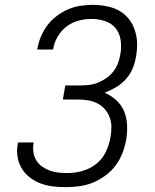

<svg xmlns="http://www.w3.org/2000/svg" viewBox="-20 -763 640 791"><path d="M252 8Q225 8 198.5 5Q172 2 148 -7Q124 -16 103.5 -31.5Q83 -47 70 -68.5Q57 -90 52.5 -116Q48 -142 53 -169L54 -176H119L118 -171Q115 -152 118 -134Q121 -116 130 -101.5Q139 -87 154 -76.5Q169 -66 185.5 -60Q202 -54 220.5 -52Q239 -50 257 -50Q288 -50 319 -58.5Q350 -67 376 -87.5Q402 -108 416 -137.5Q430 -167 435 -197Q439 -218 439 -239Q439 -260 432 -279Q425 -298 412 -313Q399 -328 381.5 -337Q364 -346 343.5 -349.5Q323 -353 302 -353H239L249 -411H312Q330 -411 349 -413.5Q368 -416 386 -423.5Q404 -431 420 -442.5Q436 -454 448 -470Q460 -486 466.5 -504Q473 -522 476 -540Q481 -569 477 -597.5Q473 -626 456.5 -646.5Q440 -667 413 -676Q386 -685 357 -685Q331 -685 304 -678Q277 -671 254.5 -654Q232 -637 217.5 -612Q203 -587 199 -561L198 -559H133L134 -562Q138 -587 148.5 -612Q159 -637 175 -658.5Q191 -680 213.5 -697Q236 -714 260.5 -724.5Q285 -735 311 -739Q337 -743 362 -743Q399 -743 433.5 -734Q468 -725 493.5 -703Q519 -681 532 -648Q545 -615 545 -579Q545 -568 544 -556.5Q543 -545 541 -533Q537 -508 527.5 -483.5Q518 -459 500 -438.5Q482 -418 458.5 -404Q435 -390 411 -381Q437 -370 458.5 -350.5Q480 -331 491 -305Q502 -279 503.5 -248.5Q505 -218 500 -188Q495 -160 484.5 -132.5Q474 -105 456.5 -81.5Q439 -58 414.5 -40Q390 -22 363.5 -11Q337 0 308.5 4Q280 8 252 8Z"/></svg>

Font: Iosevka Aile Light Oblique
Style: Regular
Weight: 300
Italic angle: -9°
Designer: Belleve Invis
Foundry: Belleve Invis
Version: Version 31.1.0; ttfautohint (v1.8.4)